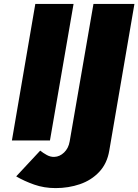

<svg xmlns="http://www.w3.org/2000/svg" viewBox="-20 -720 709 984"><path d="M186 52 63 184Q104 208 155 226Q206 244 265 244Q331 244 389.5 224Q448 204 488.5 161Q529 118 540 52L669 -700H459L337 5Q331 40 308.5 61.5Q286 83 259 84Q239 85 220 74.5Q201 64 186 52ZM161 -700 41 0H236L357 -700Z"/></svg>

Font: Jost ExtraBold
Style: Italic
Weight: 800
Italic angle: -5°
Version: Version 3.710